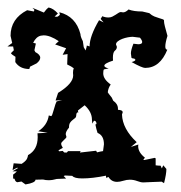

<svg xmlns="http://www.w3.org/2000/svg" viewBox="-22 -481 486 515"><path d="M365.2 -51.8 393.1 -57.6Q394.5 -56.6 395.5 -56.2V-37.6Q401.9 -36.6 408.7 -36.6L412.1 -29.3L416 -37.6L424.3 -27.8Q424.3 -14.2 418 10.3L411.6 6.3Q402.8 6.3 385 7.3Q367.2 8.3 362.3 8.3Q355.5 8.3 345.9 4.6Q336.4 1 326.2 1Q317.9 1 308.6 3.9Q299.3 6.8 292 6.8Q276.9 6.8 269 -6.3L262.7 -3.9L262.2 -9.8Q225.6 -2.4 198.7 -2.4Q177.2 -2.4 171.9 -9.3L152.3 -10.3L148.9 -8.8L155.3 -2L130.4 -1Q118.7 2.4 108.4 2.4Q100.6 2.4 93.3 0.5L73.2 1Q73.2 9.3 46.4 13.7L35.6 5.9L24.4 7.8Q18.6 6.3 17.1 -1.5L13.2 -2V-12.7Q20 -17.6 23.4 -21.5H11.7L26.4 -30.3L23.9 -31.2L11.7 -24.9L14.6 -43L36.1 -41.5Q43 -45.9 47.4 -50.8Q51.8 -55.7 53.2 -64.9Q79.1 -79.1 79.1 -113.3L78.6 -123.5L106 -125L80.6 -128.9Q105 -145 108.9 -171.4L115.2 -169.4Q117.7 -169.4 122.3 -186.8Q127 -204.1 129.9 -209L145 -212.4L127 -211.4L133.8 -231.9Q174.3 -256.8 174.3 -278.8L173.8 -285.6Q173.8 -293 175.8 -297.9Q169.9 -302.7 158.2 -308.1L159.2 -335.9L146 -334L155.3 -351.6L126 -361.8L135.7 -370.6Q112.3 -386.2 95.2 -386.2L87.4 -385.3Q74.7 -382.3 66.9 -366.2L74.2 -364.3L70.3 -346.2L72.8 -341.3Q85.9 -334.5 85.9 -326.2Q85.9 -318.8 76.2 -311L58.6 -302.2L56.6 -295.9Q31.2 -295.9 19 -314.5L19.5 -328.6Q9.3 -334.5 7.3 -338.4L15.1 -346.2L13.2 -356.4H-2L10.7 -365.7L6.3 -384.8Q6.3 -430.7 50.8 -453.6L68.8 -450.2L70.3 -454.6L64.9 -460L95.7 -447.3Q102.1 -456.5 108.4 -460.9Q121.1 -458.5 133.3 -444.8L124.5 -436.5L131.3 -436Q135.3 -437.5 138.7 -441.4L137.2 -448.2Q181.6 -437 193.8 -389.6Q193.8 -382.8 200.2 -370.6L202.6 -354.5L207.5 -345.7Q210.9 -355.5 210.9 -358.9L218.3 -356.4Q218.3 -383.8 243.7 -426.8L255.9 -420.9L248 -430.2L252.4 -437.5Q260.3 -434.1 269 -434.1Q274.4 -434.1 279.1 -436.3Q283.7 -438.5 288.1 -441.4Q292.5 -444.3 295.9 -446.5Q299.3 -448.7 302.2 -448.7L308.1 -447.8Q314.9 -447.8 322.8 -455.6Q336.4 -450.2 359.4 -450.2L378.4 -445.8Q385.3 -439.5 392.1 -436.8Q398.9 -434.1 404.8 -432.4Q410.6 -430.7 414.3 -429.4Q418 -428.2 418 -425.3V-422.9Q418 -416.5 427.2 -384.8Q421.4 -366.2 421.4 -356.4Q421.4 -347.7 426.8 -347.7Q407.2 -298.8 367.2 -298.8Q359.4 -298.8 331.1 -314.5Q341.3 -317.4 341.3 -320.8L338.4 -323.7Q332 -324.2 330.6 -326.2L329.1 -337.9Q329.1 -346.7 335.9 -363.8L348.6 -362.3Q359.4 -362.3 359.4 -368.2Q359.4 -372.6 353.5 -379.9L334 -382.3Q328.6 -382.3 320.8 -380.9Q313 -379.4 305.9 -376.7Q298.8 -374 293.9 -370.1Q289.1 -366.2 289.1 -361.8L291.5 -355.5Q291.5 -349.1 286.1 -345Q280.8 -340.8 280.8 -325.7L281.2 -318.4Q257.8 -311 257.8 -304.7Q257.8 -300.3 269.5 -297.4L256.8 -294.9Q254.9 -292.5 254.9 -284.2Q254.9 -268.6 274.9 -254.4Q268.1 -244.6 267.1 -233.4Q268.6 -231.4 270 -229Q273.4 -224.1 277.8 -219.2L281.7 -210.9Q294.4 -202.1 294.4 -189.5V-186.5Q307.1 -186 307.1 -179.7L305.2 -173.8Q306.6 -135.3 344.7 -99.6L329.1 -86.9L349.1 -93.3L348.6 -88.9Q348.6 -72.3 366.7 -58.1L362.3 -52.2Q363.8 -51.8 365.2 -51.8ZM194.3 -75.7 192.4 -71.8 235.8 -76.7 238.3 -72.3Q247.1 -74.7 254.4 -75.7L256.8 -93.8Q256.8 -117.7 239.7 -124.5Q236.3 -134.3 233.9 -147L236.8 -148.4Q236.8 -157.2 230 -157.2L225.6 -149.4L224.6 -160.2Q224.6 -180.7 205.1 -198.7Q191.9 -188.5 187 -184.6L188 -178.7L185.1 -179.7Q182.6 -176.3 182.6 -173.3Q182.6 -167 179.7 -164.6Q176.8 -162.1 172.9 -159.2Q168.9 -156.2 166 -151.9Q163.1 -147.5 163.1 -139.6V-138.7Q154.3 -128.4 154.3 -121.1L156.2 -113.8Q156.2 -111.3 149.2 -105.2Q142.1 -99.1 142.1 -95.7Q142.1 -91.3 146.5 -84.5Q134.8 -78.6 134.8 -76.2L137.2 -75.2L146.5 -76.2Q148.4 -73.2 150.9 -71.8H157.2L160.6 -75.7Z"/></svg>

Font: Truetypewriter PolyglOTT
Style: Regular
Weight: 400
Designer: Sergey Beatoff a.k.a. Sam_T
Version: Version 3.76